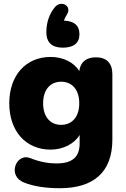

<svg xmlns="http://www.w3.org/2000/svg" viewBox="-20 -804 666 1015"><path d="M312 -552C369 -552 400 -576 400 -623C400 -669 372 -693 318 -695C321 -705 326 -715 332 -724C365 -773 303 -805 271 -767C239 -730 225 -681 225 -634C225 -579 255 -552 312 -552ZM296 191C475 191 574 106 574 -66V-412C574 -470 543 -501 487 -501C436 -501 405 -476 399 -428C372 -474 314 -503 248 -503C117 -503 29 -406 29 -258C29 -110 117 -13 248 -13C313 -13 374 -44 401 -91V-45C401 27 361 60 279 60C245 60 196 55 138 31C65 4 15 128 110 162C157 181 223 191 296 191ZM303 -144C246 -144 208 -186 208 -258C208 -330 246 -372 303 -372C361 -372 399 -330 399 -258C399 -186 361 -144 303 -144Z"/></svg>

Font: Nunito Black
Style: Regular
Weight: 900
Designer: Vernon Adams
Foundry: Vernon Adams
Version: Version 3.602